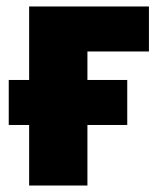

<svg xmlns="http://www.w3.org/2000/svg" viewBox="-20 -573 500 593"><path d="M440 -553V-414H250V-326H373V-187H250V0H70V-187H7V-326H70V-553Z"/></svg>

Font: Noto Sans SemiCondensed Black
Style: Regular
Weight: 900
Width: 4
Designer: Monotype Design Team
Foundry: Monotype Imaging Inc.
Version: Version 2.013; ttfautohint (v1.8.4.7-5d5b)